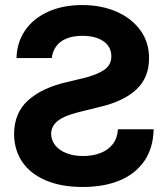

<svg xmlns="http://www.w3.org/2000/svg" viewBox="-20 -737 670 767"><path d="M308.4 -716.8Q385.6 -716.8 446.3 -690Q507 -663.1 541.5 -614.9Q576 -566.6 575.4 -503.6Q575.4 -427.7 525.7 -380.5Q476 -333.4 382.6 -310.8L305.5 -291.8Q264.3 -281.8 238.4 -270.4Q212.5 -258.9 198.6 -242.5Q184.8 -226 184.2 -202.6Q184.8 -176.6 200.6 -156.6Q216.4 -136.6 245 -125.2Q273.5 -113.8 311.4 -113.8Q351.5 -113.8 382.1 -125.9Q412.7 -138 431 -161.9Q449.2 -185.9 451.1 -220.6H593.8Q592.1 -146 556.9 -94.4Q521.6 -42.8 458.8 -16.4Q396 9.9 309.8 9.9Q225.2 9.9 163.5 -16.1Q101.8 -42.1 69.3 -89.8Q36.8 -137.5 36.2 -201.8Q36.8 -286.5 92.6 -336.5Q148.3 -386.5 248.2 -409.3L311.7 -424.4Q365.6 -437.4 395.5 -457.4Q425.4 -477.5 424.8 -513.1Q424.8 -536.7 411.3 -555.1Q397.8 -573.4 371.7 -583.7Q345.7 -593.9 309.2 -593.9Q273.8 -593.9 247.4 -583.7Q221 -573.5 205.5 -553.3Q190 -533.1 186.8 -505H46Q47.4 -567.5 80.3 -615.5Q113.2 -663.5 172.2 -690.2Q231.2 -716.8 308.4 -716.8Z"/></svg>

Font: WEMIX Pretendard Variable
Style: Regular
Weight: 400
Designer: Base glyphs from Inter by Rasmus Andersson; Hangeul glyphs from Noto Sans CJK(Source Han Sans) by Jang Soo-young and Kan
Foundry: Kil Hyung-jin
Version: Version 1.000;Glyphs 3.2 (3208)